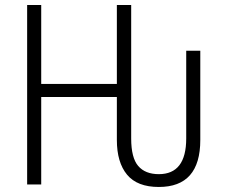

<svg xmlns="http://www.w3.org/2000/svg" viewBox="-20 -734 896 764"><path d="M88 0H144V-348H445V-177Q445 -88 485.5 -39Q526 10 612 10Q777 10 777 -177V-532H721V-183Q721 -41 612 -41Q558 -41 530 -73.5Q502 -106 502 -183V-714H445V-400H144V-714H88Z"/></svg>

Font: Noto Sans UI SemiCondensed Light
Style: Regular
Weight: 300
Width: 4
Designer: Monotype Design Team
Foundry: Monotype Imaging Inc.
Version: Version 1.901